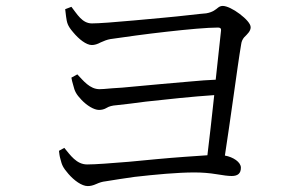

<svg xmlns="http://www.w3.org/2000/svg" viewBox="-20 -681 1040 648"><path d="M200 -650 221 -658C240 -634 257 -602 290 -602C313 -602 367 -606 432 -612C464 -615 497 -618 530 -621C563 -624 592 -627 618 -630C644 -633 663 -635 676 -636C699 -640 708 -649 717 -656C721 -659 726 -661 732 -661C745 -661 768 -650 789 -634C810 -618 826 -601 826 -589C826 -576 815 -566 804 -555C799 -549 795 -541 794 -532C787 -491 778 -426 768 -355C763 -320 758 -285 753 -250C748 -215 743 -184 739 -156C767 -151 793 -134 793 -115C793 -96 783 -87 762 -87C751 -87 734 -89 711 -93C687 -97 662 -99 636 -99C579 -99 505 -92 434 -84C399 -79 366 -74 336 -69C326 -68 316 -65 305 -60C294 -55 285 -53 276 -53C256 -53 230 -72 211 -94C192 -116 189 -124 184 -144C181 -154 180 -163 179 -172L197 -182C217 -158 238 -126 274 -126C302 -126 354 -130 415 -135C446 -138 477 -141 510 -144C574 -150 636 -154 680 -157C687 -212 695 -287 703 -360C628 -355 545 -346 472 -338C435 -333 403 -329 374 -326C359 -325 348 -322 340 -317C332 -312 323 -310 314 -310C297 -310 273 -325 255 -344C237 -363 232 -373 227 -394C224 -404 222 -412 221 -419L241 -430C261 -409 283 -380 316 -380C323 -380 337 -381 358 -383C379 -384 404 -386 433 -389C491 -394 559 -401 623 -406C654 -409 683 -411 708 -412L726 -578C727 -585 723 -588 716 -588C680 -588 614 -582 543 -574C471 -566 400 -556 352 -549C341 -547 331 -543 320 -538C309 -532 299 -529 290 -529C271 -529 246 -549 227 -572C207 -595 206 -605 203 -625C202 -635 201 -643 200 -650Z"/></svg>

Font: CJK Symbols
Style: Regular
Weight: 400
Designer: Ryoko NISHIZUKA 西塚涼子 (kana & ideographs); Frank Grießhammer (serif-style Latin); Paul D. Hunt (sans serif–style Latin); 
Foundry: Unicode
Version: Version 2.000;hotconv 1.1.0;makeotfexe 2.6.0